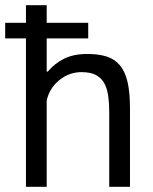

<svg xmlns="http://www.w3.org/2000/svg" viewBox="-21 -720 590 740"><path d="M-1 -632H79V-700H159V-632H319V-572H159V-444H163Q189 -475 225.5 -493.5Q262 -512 316 -512Q358 -512 389 -502.5Q420 -493 440.5 -469Q461 -445 470.5 -404.5Q480 -364 480 -302V0H400V-285Q400 -324 395.5 -353.5Q391 -383 379 -402.5Q367 -422 346.5 -432Q326 -442 293 -442Q246 -442 208 -411.5Q170 -381 159 -333V0H79V-572H-1Z"/></svg>

Font: PT Sans
Style: Regular
Weight: 400
Version: Version 2.003W OFL; ttfautohint (v1.6)